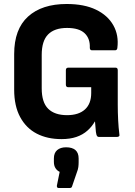

<svg xmlns="http://www.w3.org/2000/svg" viewBox="-20 -686 674 962"><path d="M288 11Q217 11 164 -16.5Q111 -44 81 -99.5Q51 -155 51 -237V-415Q51 -540 120.5 -603Q190 -666 314 -666Q402 -666 461 -637.5Q520 -609 548 -559Q576 -509 568 -446Q567 -434 556 -434H441Q430 -434 430 -447Q432 -493 404 -519.5Q376 -546 316 -546Q253 -546 221 -513.5Q189 -481 189 -411V-243Q189 -173 221.5 -141Q254 -109 316 -109Q374 -109 405.5 -137.5Q437 -166 437 -220V-249H322Q310 -249 310 -262V-334Q310 -347 322 -347H559Q570 -347 570 -334V-161Q570 -123 572 -84Q574 -45 578 -14Q580 -7 576.5 -3.5Q573 0 567 0H475Q471 0 468 -2.5Q465 -5 463 -12Q460 -23 459 -42Q458 -61 456 -77H455Q441 -52 418 -31.5Q395 -11 363 0Q331 11 288 11ZM274 256Q264 256 265 244L279 175Q266 169 258 156.5Q250 144 250 125V108Q250 80 266.5 66Q283 52 311 52Q342 52 358 66Q374 80 374 108V127Q374 139 372.5 151Q371 163 365 178L341 248Q339 256 329 256Z"/></svg>

Font: Sofia Sans Semi Condensed ExtraBold
Style: Regular
Weight: 800
Designer: Botio Nikoltchev, Ani Petrova
Foundry: lettersoup
Version: Version 4.100